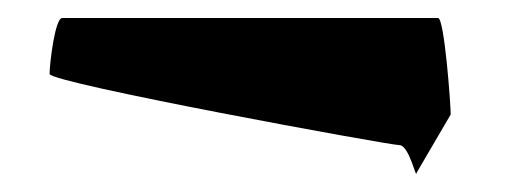

<svg xmlns="http://www.w3.org/2000/svg" viewBox="-20 -380 567 213"><path d="M35 -298C35 -288 412 -219 423 -219C434 -219 442 -180 442 -188L480 -253C480 -264 473 -360 466 -360H49C41 -360 35 -309 35 -298Z"/></svg>

Font: Ampere
Style: Cnd
Weight: 400
Version: Version 1